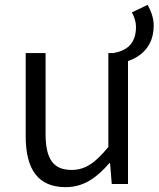

<svg xmlns="http://www.w3.org/2000/svg" viewBox="-20 -759 654 792"><path d="M251 13C326 13 380 -27 431 -86H434L441 0H508V-507C559 -525 614 -565 614 -654C614 -684 603 -714 589 -739L524 -708C534 -690 541 -668 541 -649C541 -576 500 -549 447 -540H427V-153C373 -87 332 -58 275 -58C200 -58 168 -103 168 -207V-540H86V-197C86 -59 138 13 251 13Z"/></svg>

Font: Noto Sans HK DemiLight
Style: Regular
Weight: 350
Designer: Ryoko NISHIZUKA 西塚涼子 (kana, bopomofo & ideographs); Paul D. Hunt (Latin, Greek & Cyrillic); Sandoll Communications 산돌커뮤니
Foundry: Adobe
Version: Version 2.004;hotconv 1.0.118;makeotfexe 2.5.65603